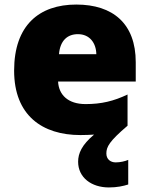

<svg xmlns="http://www.w3.org/2000/svg" viewBox="-20 -583 658 843"><path d="M447 91C447 62 459 38 540 -31V-168C479 -139 425 -126 356 -126C278 -126 238 -167 235 -225H576V-310C576 -479 476 -563 315 -563C152 -563 42 -472 42 -273C42 -76 166 10 333 10C355 10 375 9 393 8C339 53 323 91 323 127C323 197 382 240 458 240C494 240 521 234 543 227V119C529 125 508 130 488 130C465 130 447 116 447 91ZM322 -433C374 -433 402 -394 403 -345H239C244 -406 277 -433 322 -433Z"/></svg>

Font: Noto Sans Myanmar UI Black
Style: Regular
Weight: 900
Designer: Monotype Design Team
Foundry: Monotype Imaging Inc.
Version: Version 2.103